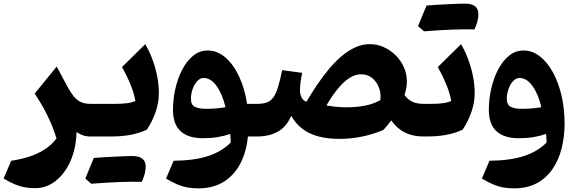

<svg xmlns="http://www.w3.org/2000/svg" viewBox="-20 -755 3185 1062"><path d="M293.6 -386.9 171.9 -237.5Q215.8 -171.5 244.5 -111.7Q273.3 -51.9 292.6 10.3Q265 47.7 225.3 72.7Q185.5 97.7 138.5 112.3Q91.5 127 41.7 134.3L0 232.6Q35.2 253.6 63.6 265.2Q92 276.9 118.6 281.3Q145.2 285.8 174.3 285.8Q237 285.8 287.9 245.7Q338.9 205.6 370 135.4Q401 65.3 403.3 -24.6Q420.9 -12.5 439 -6.3Q457.2 0 480.8 0H481.3V-180.5H480.8Q445.8 -180.5 422.4 -192.9Q398.9 -205.2 378.3 -234.9Q357.7 -264.5 331.5 -316.1Z M708.3 250.3Q723.3 250.3 733.6 250.5Q743.8 250.7 750.9 250.7Q758 250.7 763.8 251Q774.7 228.7 780.3 207.2Q785.8 185.7 785.8 166.8Q785.8 137.4 767.4 122.7Q749 108.1 710.8 108.1Q667.3 128.4 623.9 149.3Q580.4 170.2 537.5 191Q494.6 211.8 452 232.7Q460.6 240.1 469 247.4Q477.4 254.7 485 261.4Q520.2 258.5 561.8 255.9Q603.4 253.3 642.3 251.8Q681.3 250.3 708.3 250.3ZM485 261.4Q522.8 236.2 560.5 210.9Q598.1 185.7 635.7 159.9Q673.2 134.1 710.8 108.1Q696.8 108.1 671.9 109Q647 109.9 616.7 111.4Q586.4 113 555.6 114.7Q524.7 116.5 499 118.5Q487.1 146.8 475.5 175.1Q463.9 203.5 452 232.7Q460.6 240.1 469 247.4Q477.4 254.7 485 261.4ZM481.4 0H592.4Q652.7 0 701.3 -9Q749.8 -17.9 792.5 -37.9Q824.4 -86.9 841.6 -138Q858.7 -189.1 858.7 -240.2Q858.7 -289.6 848.3 -339Q837.9 -388.5 820.7 -432.9Q803.5 -477.2 783.5 -510.6L654.9 -384.3Q681.5 -336.9 701.6 -288Q721.7 -239.1 728.8 -196.5Q708.5 -187.3 680.5 -183.9Q652.5 -180.5 619 -180.5H481.4Q471.2 -180.5 466.1 -172.4Q460.9 -164.4 460.9 -142.9V-37.6Q460.9 -16.1 466.1 -8.1Q471.2 0 481.4 0Z M1106.9 -323.7Q1146.2 -323.7 1178.1 -279.5Q1210.1 -235.2 1227.2 -161.9Q1203.3 -157.7 1175.3 -155.4Q1147.3 -153 1121.7 -153Q1080.6 -153 1058.3 -163.9Q1036.1 -174.8 1036.1 -208Q1036.1 -235.2 1045.4 -261.9Q1054.7 -288.6 1070.7 -306.2Q1086.8 -323.7 1106.9 -323.7ZM1128.4 -475.7Q1083.7 -475.7 1048.2 -446.6Q1012.7 -417.5 987.8 -369.6Q962.9 -321.8 949.9 -263.8Q936.8 -205.7 936.8 -148.1Q936.8 -67.5 979.2 -29Q1021.5 9.6 1102.5 9.6Q1146 9.6 1184.2 3.3Q1222.3 -3.1 1253.4 -14.2Q1254.7 -1.3 1255.4 10Q1256 21.3 1256.2 33.7Q1204.6 84.5 1129.7 108.6Q1054.9 132.8 940.3 134.3L898.4 232.6Q933.8 253.9 962.6 265.8Q991.5 277.7 1018.9 282.3Q1046.2 286.9 1076.2 286.9Q1159.7 286.9 1218.1 250.1Q1276.5 213.2 1310 148.4Q1343.4 83.7 1351.2 0H1400.9V-180.5H1346.5Q1334 -264.5 1302.8 -331.4Q1271.6 -398.3 1226.9 -437Q1182.1 -475.7 1128.4 -475.7Z M1977.5 -344.1Q2013.3 -344.1 2038.7 -323.3Q2064 -302.6 2076.1 -270Q2088.2 -237.5 2083.7 -201Q2046.5 -180 1999.5 -170.7Q1952.5 -161.5 1894.4 -161.5Q1867.5 -161.5 1839.2 -164.3Q1810.9 -167.2 1785.5 -171.7Q1814 -220.4 1844.8 -259.4Q1875.7 -298.3 1909.1 -321.2Q1942.5 -344.1 1977.5 -344.1ZM2025.4 -510.9Q1984 -510.9 1944.7 -492.9Q1905.4 -474.9 1868.7 -443.7Q1832 -412.4 1798.2 -371.7Q1764.3 -330.9 1733.4 -285Q1702.5 -239.1 1675.1 -192.4Q1657.6 -198.2 1648.4 -215.1Q1639.2 -231.9 1639.2 -257.3Q1639.2 -276.9 1642.7 -301.8Q1646.2 -326.8 1651.5 -352.2L1540.7 -366.9Q1528.6 -307.3 1516.9 -270.4Q1505.2 -233.6 1490.2 -214Q1475.3 -194.5 1453.9 -187.5Q1432.5 -180.5 1400.9 -180.5Q1390.6 -180.5 1385.5 -172.4Q1380.4 -164.4 1380.4 -142.9V-37.6Q1380.4 -16.1 1385.5 -8.1Q1390.6 0 1400.9 0Q1467.9 0 1516.1 -26.3Q1564.3 -52.6 1590.7 -114.4Q1616.2 -69.3 1654.4 -41.2Q1692.5 -13 1743.1 0.1Q1793.6 13.2 1855.8 13.2Q1922 13.2 1983.4 0.3Q2044.8 -12.5 2100.4 -36.1Q2112 -48.5 2122.9 -61.7Q2133.8 -74.9 2143.9 -89.2Q2176.1 -43.6 2220.1 -21.8Q2264.2 0 2322.6 0H2323.1V-180.5H2322.6Q2288.4 -180.5 2263 -191.2Q2237.6 -202 2217.6 -229.3Q2223.8 -249 2227.2 -267.8Q2230.6 -286.6 2230.6 -304.2Q2230.6 -346.5 2213.8 -383.8Q2196.9 -421.1 2167.9 -449.7Q2138.8 -478.4 2102 -494.6Q2065.1 -510.9 2025.4 -510.9Z M2548.7 -592.8Q2563.6 -592.8 2573.9 -592.6Q2584.1 -592.4 2591.2 -592.4Q2598.3 -592.4 2604.2 -592.1Q2615.1 -614.4 2620.6 -635.9Q2626.1 -657.4 2626.1 -676.3Q2626.1 -705.7 2607.7 -720.4Q2589.4 -735 2551.1 -735Q2507.6 -714.7 2464.2 -693.8Q2420.7 -672.9 2377.8 -652.1Q2335 -631.3 2292.3 -610.4Q2300.9 -603 2309.3 -595.7Q2317.7 -588.4 2325.4 -581.7Q2360.5 -584.6 2402.1 -587.2Q2443.7 -589.8 2482.7 -591.3Q2521.6 -592.8 2548.7 -592.8ZM2325.4 -581.7Q2363.1 -606.9 2400.8 -632.2Q2438.5 -657.4 2476 -683.2Q2513.5 -709 2551.1 -735Q2537.1 -735 2512.2 -734.1Q2487.3 -733.2 2457 -731.7Q2426.8 -730.1 2395.9 -728.4Q2365.1 -726.6 2339.4 -724.6Q2327.5 -696.3 2315.8 -668Q2304.2 -639.6 2292.3 -610.4Q2300.9 -603 2309.3 -595.7Q2317.7 -588.4 2325.4 -581.7ZM2323.2 0H2338.9Q2399.1 0 2447.8 -9Q2496.6 -17.9 2539.2 -37.9Q2571.1 -86.9 2588.4 -138Q2605.6 -189.1 2605.6 -240.2Q2605.6 -289.6 2595.1 -339Q2584.5 -388.5 2567.3 -432.9Q2550.1 -477.2 2530.1 -510.6L2401.7 -384.3Q2428.2 -336.9 2448.4 -288Q2468.6 -239.1 2475.7 -196.5Q2455.7 -187.3 2427.5 -183.9Q2399.3 -180.5 2365.7 -180.5H2323.2Q2313 -180.5 2307.9 -172.4Q2302.7 -164.4 2302.7 -142.9V-37.6Q2302.7 -16.1 2307.9 -8.1Q2313 0 2323.2 0Z M2974.3 -161.9Q2950.4 -157.7 2922.4 -155.4Q2894.4 -153 2868.8 -153Q2827.6 -153 2805.4 -163.9Q2783.2 -174.8 2783.2 -208Q2783.2 -235.2 2792.5 -261.9Q2801.8 -288.6 2817.8 -306.2Q2833.8 -323.7 2854 -323.7Q2893.2 -323.7 2925.2 -279.5Q2957.2 -235.2 2974.3 -161.9ZM2823.2 286.9Q2894.5 286.9 2947.2 259.4Q2999.8 231.8 3034.4 182.6Q3069 133.5 3085.9 68Q3102.9 2.6 3102.9 -72.9Q3102.9 -153.8 3085.9 -226.4Q3069 -299 3038.2 -355.1Q3007.5 -411.3 2966 -443.5Q2924.5 -475.7 2875.5 -475.7Q2830.7 -475.7 2795.2 -446.6Q2759.8 -417.5 2734.9 -369.6Q2710 -321.8 2696.9 -263.8Q2683.9 -205.7 2683.9 -148.1Q2683.9 -67.5 2726.2 -29Q2768.6 9.6 2849.6 9.6Q2893.1 9.6 2931.2 3.3Q2969.4 -3.1 3000.5 -14.2Q3001.8 -1.3 3002.4 10Q3003.1 21.3 3003.3 33.7Q2951.7 84.5 2876.8 108.6Q2801.9 132.8 2687.3 134.3L2645.5 232.6Q2680.8 253.9 2709.7 265.8Q2738.6 277.7 2766 282.3Q2793.3 286.9 2823.2 286.9Z"/></svg>

Font: Pinar FD VF
Style: Regular
Weight: 300
Designer: Amin Abedi
Version: Version 2.000